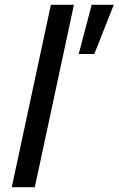

<svg xmlns="http://www.w3.org/2000/svg" viewBox="-20 -780 494 800"><path d="M29 0 192 -760H288L125 0ZM308 -555 362 -760H454L373 -555Z"/></svg>

Font: Be Vietnam Pro
Style: Italic
Weight: 400
Italic angle: -12°
Designer: Lam Bao, Tony Le, Vietanh Nguyen
Foundry: Yellow Type Foundry
Version: Version 1.002; ttfautohint (v1.8.3)